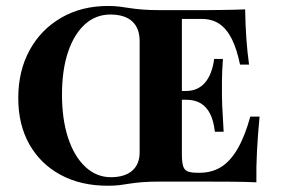

<svg xmlns="http://www.w3.org/2000/svg" viewBox="-20 -602 928 634"><path d="M335.5 11.3Q246.8 11.3 180.2 -24.6Q113.7 -60.5 77 -125.4Q40.3 -190.3 40.3 -278.2Q40.3 -367.7 77.8 -436.3Q115.3 -504.8 182.3 -543.5Q249.2 -582.3 337.1 -582.3Q358.1 -582.3 374.2 -580.2Q390.3 -578.2 407.7 -575.4Q425 -572.6 449.2 -570.6Q473.4 -568.5 511.3 -568.5Q533.1 -568.5 558.1 -568.5Q583.1 -568.5 608.5 -568.5Q633.9 -568.5 654.8 -568.5Q680.6 -568.5 705.2 -569Q729.8 -569.4 751.2 -569.8Q772.6 -570.2 789.5 -571Q790.3 -519.4 793.5 -474.2Q796.8 -429 802.4 -388.7H772.6Q762.1 -440.3 745.2 -473.8Q728.2 -507.3 704 -523.4Q679.8 -539.5 646 -539.5H580.6V-92.7Q580.6 -66.9 584.7 -53.6Q588.7 -40.3 600 -35.9Q611.3 -31.5 633.9 -31.5H638.7Q679.8 -31.5 710.5 -50.8Q741.1 -70.2 764.9 -111.3Q788.7 -152.4 806.5 -216.9H837.1Q831.5 -157.3 828.6 -104Q825.8 -50.8 826.6 0Q789.5 -1.6 742.3 -2Q695.2 -2.4 636.3 -2.4Q621.8 -2.4 606.5 -2.4Q591.1 -2.4 575.8 -2.4Q560.5 -2.4 544.8 -2.4Q529 -2.4 512.9 -2.4Q473.4 -2.4 449.2 -0.4Q425 1.6 408.1 4.4Q391.1 7.3 374.6 9.3Q358.1 11.3 335.5 11.3ZM346 -16.9Q391.9 -16.9 416.5 -38.3Q441.1 -59.7 441.1 -99.2V-466.1Q441.1 -508.9 416.5 -531.5Q391.9 -554 344.4 -554Q296 -554 260.1 -521.4Q224.2 -488.7 204.4 -429.4Q184.7 -370.2 184.7 -289.5Q184.7 -208.1 204.8 -146.8Q225 -85.5 261.7 -51.2Q298.4 -16.9 346 -16.9ZM552.4 -272.6V-301.6H680.6V-272.6ZM689.5 -166.9Q685.5 -203.2 673.8 -226.2Q662.1 -249.2 642.7 -260.9Q623.4 -272.6 594.4 -272.6V-301.6Q633.1 -301.6 656.9 -329Q680.6 -356.5 687.1 -407.3H716.1Q712.9 -360.5 712.9 -334.7Q712.9 -308.9 712.9 -287.1Q712.9 -271 713.7 -254.8Q714.5 -238.7 715.7 -217.7Q716.9 -196.8 718.5 -166.9Z"/></svg>

Font: Playfair 5pt SemiExpanded Light ExtraBold
Style: Regular
Weight: 800
Version: Version 2.001;gftools[0.9.30]